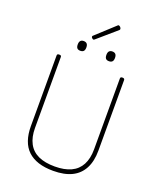

<svg xmlns="http://www.w3.org/2000/svg" viewBox="-223 -1420 1311 1574"><g transform="rotate(20 433.0 -633.5)"><path d="M435 19Q361 19 305.5 1Q250 -17 213 -52Q176 -87 157.5 -140.5Q139 -194 139 -264V-879Q139 -887 143 -890.5Q147 -894 157 -894Q168 -894 172 -890.5Q176 -887 176 -879V-261Q176 -181 205 -126.5Q234 -72 291.5 -45.5Q349 -19 435 -19Q519 -19 576 -45.5Q633 -72 662 -126.5Q691 -181 691 -261V-879Q691 -887 695 -890.5Q699 -894 709 -894Q728 -894 728 -879V-264Q728 -171 694.5 -107.5Q661 -44 596.5 -12.5Q532 19 435 19ZM308 -982Q289 -982 280 -992Q271 -1002 271 -1024Q271 -1046 280.5 -1056.5Q290 -1067 308 -1067Q327 -1067 336.5 -1056.5Q346 -1046 346 -1024Q346 -1002 336.5 -992Q327 -982 308 -982ZM558 -982Q539 -982 530 -992Q521 -1002 521 -1024Q521 -1046 530.5 -1056.5Q540 -1067 558 -1067Q577 -1067 586.5 -1056.5Q596 -1046 596 -1024Q596 -1002 586.5 -992Q577 -982 558 -982ZM378 -1105Q373 -1105 366 -1111.5Q359 -1118 359 -1123Q359 -1125 359.5 -1128Q360 -1131 363 -1133L521 -1278Q525 -1281 527 -1283.5Q529 -1286 533 -1286Q538 -1286 543.5 -1282Q549 -1278 552.5 -1272.5Q556 -1267 556 -1262Q556 -1259 555.5 -1257Q555 -1255 552 -1252L389 -1111Q385 -1108 383 -1106.5Q381 -1105 378 -1105Z"/></g></svg>

Font: Playwrite HR Lijeva Thin
Style: Regular
Weight: 250
Designer: Veronika Burian, José Scaglione
Foundry: TypeTogether
Version: Version 1.002